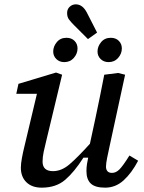

<svg xmlns="http://www.w3.org/2000/svg" viewBox="-20 -852 662 884"><path d="M172 12Q127 12 101.5 -13Q76 -38 76 -80Q76 -98 81 -125Q86 -152 92 -176L150 -420H55L65 -466L238 -518L266 -508L192 -200Q186 -176 181 -152.5Q176 -129 176 -108Q176 -64 224 -64Q263 -64 299.5 -95Q336 -126 394 -190L419 -306Q430 -356 440 -407Q450 -458 460 -508L524 -516L556 -508L484 -176Q478 -149 473 -124Q468 -99 468 -84Q468 -72 474.5 -64Q481 -56 496 -56Q514 -56 530 -72Q546 -88 576 -136L616 -112Q586 -55 549 -21.5Q512 12 464 12Q418 12 398 -7Q378 -26 378 -64Q378 -81 380.5 -97Q383 -113 386 -126H364Q322 -60 280 -24Q238 12 172 12ZM276 -566Q254 -566 239.5 -580Q225 -594 225 -615Q225 -638 241.5 -658Q258 -678 286 -678Q309 -678 323 -664Q337 -650 337 -629Q337 -605 320 -585.5Q303 -566 276 -566ZM385 -672 321 -736Q306 -751 297.5 -762.5Q289 -774 289 -792Q289 -810 301 -821Q313 -832 329 -832Q361 -832 381 -792L427 -702ZM480 -566Q458 -566 443.5 -580Q429 -594 429 -615Q429 -638 445.5 -658Q462 -678 490 -678Q513 -678 527 -664Q541 -650 541 -629Q541 -605 524 -585.5Q507 -566 480 -566Z"/></svg>

Font: Source Serif 4 Caption
Style: Italic
Weight: 400
Italic angle: -12°
Designer: Frank Grießhammer
Foundry: Adobe Systems Incorporated
Version: Version 4.004;hotconv 1.0.117;makeotfexe 2.5.65602